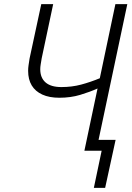

<svg xmlns="http://www.w3.org/2000/svg" viewBox="-20 -734 644 935"><path d="M437 181 475 0H391L455 -303Q417 -286 370.5 -272Q324 -258 269 -258Q220 -258 186 -273.5Q152 -289 134.5 -318Q117 -347 117 -389Q117 -402 119 -416Q121 -430 124 -449L181 -714H239L183 -450Q180 -432 178 -419.5Q176 -407 176 -397Q176 -355 202 -332.5Q228 -310 279 -310Q330 -310 375 -322Q420 -334 466 -353L542 -714H600L460 -53H543L492 181Z"/></svg>

Font: Noto Sans Display Light
Style: Italic
Weight: 300
Italic angle: -12°
Designer: Monotype Design Team
Foundry: Monotype Imaging Inc.
Version: Version 2.003